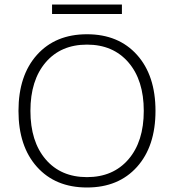

<svg xmlns="http://www.w3.org/2000/svg" viewBox="-20 -822 772 852"><path d="M521 -802V-760H211V-802ZM144 -578.5Q226 -670 366 -670Q506 -670 588 -578.5Q670 -487 670 -330Q670 -173 588 -81.5Q506 10 366 10Q226 10 144 -81.5Q62 -173 62 -330Q62 -487 144 -578.5ZM550 -545Q482 -624 366 -624Q250 -624 182.5 -545Q115 -466 115 -330Q115 -194 182.5 -115Q250 -36 366 -36Q482 -36 550 -115Q618 -194 618 -330Q618 -466 550 -545Z"/></svg>

Font: Elaine Sans Light
Style: Regular
Weight: 300
Designer: Wei Huang
Foundry: Wei Huang
Version: Version 2.001;December 24, 2019;FontCreator 12.0.0.2547 64-b